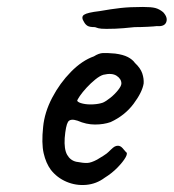

<svg xmlns="http://www.w3.org/2000/svg" viewBox="-20 -541 499 552"><path d="M281 -30Q257 -12 227.5 -9.5Q198 -7 171 -18.5Q144 -30 126 -53Q112 -72 105.5 -100.5Q99 -129 104 -176Q108 -218 130 -260Q152 -302 184 -334.5Q216 -367 250 -379Q264 -388 276 -388.5Q288 -389 311 -387Q334 -384 347.5 -377Q361 -370 368 -360Q384 -345 389 -330Q394 -315 393 -301Q389 -276 364 -242.5Q339 -209 298 -190Q278 -183 253 -183Q228 -183 203 -194Q182 -201 175.5 -190.5Q169 -180 166 -144Q164 -112 173 -96Q182 -80 199 -76Q220 -72 231 -72.5Q242 -73 259 -82Q272 -90 277 -93Q282 -96 286.5 -99.5Q291 -103 299 -111Q305 -117 309.5 -119.5Q314 -122 319 -122Q326 -122 332 -115.5Q338 -109 342 -104Q348 -101 341 -88.5Q334 -76 318 -59.5Q302 -43 281 -30ZM276 -246Q285 -250 297.5 -260Q310 -270 319.5 -282Q329 -294 329 -301Q329 -314 315.5 -323Q302 -332 277 -326Q267 -323 254 -312.5Q241 -302 229 -289Q217 -276 209.5 -265Q202 -254 202 -251Q205 -246 218.5 -243Q232 -240 248.5 -241Q265 -242 276 -246ZM286 -458Q280 -458 271.5 -458.5Q263 -459 253 -463Q238 -463 232 -466.5Q226 -470 222 -477Q212 -492 221.5 -498.5Q231 -505 266 -509Q300 -515 326.5 -518Q353 -521 391 -521Q415 -521 426.5 -518Q438 -515 449 -506Q463 -491 458 -477.5Q453 -464 431 -466Q424 -465 404.5 -464Q385 -463 367 -463Q358 -462 335.5 -460Q313 -458 286 -458Z"/></svg>

Font: Caveat Medium
Style: Regular
Weight: 500
Designer: Pablo Impallari
Foundry: Pablo Impallari
Version: Version 2.000